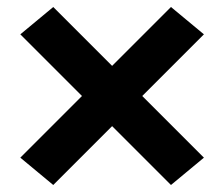

<svg xmlns="http://www.w3.org/2000/svg" viewBox="-20 -614 640 548"><path d="M132 -86 38 -164 214 -340 38 -516 132 -594 300 -426 468 -594 562 -516 386 -340 562 -164 468 -86 300 -254Z"/></svg>

Font: Iosevka Curly Slab XBdEx
Style: Regular
Weight: 800
Width: 7
Monospace: yes
Designer: Belleve Invis
Foundry: Belleve Invis
Version: Version 11.0.0; ttfautohint (v1.8.3)